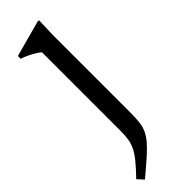

<svg xmlns="http://www.w3.org/2000/svg" viewBox="-244 -454 724 724"><g transform="rotate(-45 118.0 -92.0)"><path d="M90.5 -352.5Q85 -358 73.2 -365.2Q61.5 -372.5 46.8 -379.8Q32 -387 16.5 -392V-407L160 -446H168L165.5 -363.5V43.5Q165.5 72 163.2 92.5Q161 113 153.5 130.2Q146 147.5 131 165.2Q116 183 90.2 206Q64.5 229 25.5 261.5L3.5 237Q32.5 207 49.8 185.8Q67 164.5 75.8 146.8Q84.5 129 87.5 110.5Q90.5 92 90.5 68Z"/></g></svg>

Font: Newsreader 24pt
Style: Regular
Weight: 400
Designer: Hugues Gentile
Foundry: Production Type
Version: Version 1.003